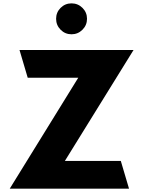

<svg xmlns="http://www.w3.org/2000/svg" viewBox="-20 -1123 854 1143"><path d="M340.8 -946Q314 -973.1 314 -1011.2Q314 -1049.3 340.8 -1076.2Q367.7 -1103 405.8 -1103Q443.8 -1103 470.9 -1076.2Q498 -1049.3 498 -1011.2Q498 -973.1 470.9 -946Q443.8 -918.9 405.8 -918.9Q367.7 -918.9 340.8 -946ZM38.1 0 445.8 -660.2H145L96.2 -825.2H774.9L366.2 -165H699.2L748 0Z"/></svg>

Font: Hussar Preview
Style: Bold
Weight: 700
Foundry: Cannot Into Space Fonts, PlusOne Fonts
Version: Version 2.29RC2 "Millennial"